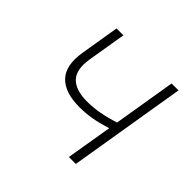

<svg xmlns="http://www.w3.org/2000/svg" viewBox="-139 -694 841 841"><g transform="rotate(45 282.0 -273.0)"><path d="M264.6 -187Q173.8 -187 132.3 -230.7Q90.8 -274.4 106 -366.2L135.7 -545.9H178.2L148.4 -366.2Q136.7 -293 168.7 -260.5Q200.7 -228 270.5 -228Q309.6 -228 348.6 -235.4Q387.7 -242.7 428.7 -255.9L476.6 -545.9H519.5L429.2 0H386.2L421.9 -213.9Q376 -199.7 339.4 -193.4Q302.7 -187 264.6 -187Z"/></g></svg>

Font: Inter Extra Light
Style: Italic
Weight: 200
Italic angle: -9.39999°
Designer: Rasmus Andersson
Foundry: rsms
Version: Version 4.000;git-3c8e0fc